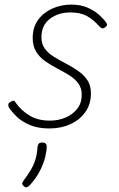

<svg xmlns="http://www.w3.org/2000/svg" viewBox="-20 -539 519 834"><path d="M194 19Q146 19 111 4.5Q76 -10 53.5 -31.5Q31 -53 19 -72Q15 -78 16 -85Q17 -92 25 -96Q33 -101 38 -101.5Q43 -102 48 -93Q72 -59 108.5 -37Q145 -15 196 -15Q234 -15 265 -28.5Q296 -42 315.5 -66.5Q335 -91 335 -128Q335 -157 319.5 -177.5Q304 -198 279.5 -213Q255 -228 228 -242Q201 -256 176.5 -273Q152 -290 137 -314.5Q122 -339 122 -374Q122 -420 145 -452Q168 -484 206.5 -501.5Q245 -519 290 -519Q330 -519 360 -506Q390 -493 410.5 -474.5Q431 -456 442 -440Q446 -433 444.5 -429Q443 -425 435 -419Q430 -415 424.5 -416Q419 -417 413 -423Q385 -455 356.5 -470Q328 -485 286 -485Q233 -485 196.5 -457Q160 -429 160 -378Q160 -348 174.5 -328Q189 -308 214 -292.5Q239 -277 267 -262.5Q295 -248 319.5 -231Q344 -214 359.5 -191Q375 -168 375 -133Q375 -86 350.5 -52Q326 -18 285.5 0.5Q245 19 194 19ZM84 270Q77 265 76.5 259.5Q76 254 82 246Q100 222 113 200.5Q126 179 133.5 155Q141 131 143 99Q144 89 149 84.5Q154 80 163 80Q173 80 178 84.5Q183 89 183 97Q183 115 176.5 142.5Q170 170 154 202Q138 234 109 266Q104 271 97.5 274Q91 277 84 270Z"/></svg>

Font: Playwrite IS Thin
Style: Regular
Weight: 250
Designer: Veronika Burian, José Scaglione
Foundry: TypeTogether
Version: Version 1.002